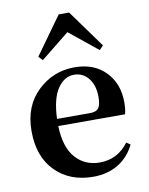

<svg xmlns="http://www.w3.org/2000/svg" viewBox="-92 -897 758 980"><g transform="rotate(-10 286.5 -407.5)"><path d="M309 -734 161 -615 141 -636 281 -831H335L476 -636L456 -615ZM180 -307H351Q384 -307 396 -324Q408 -341 408 -381Q408 -441 379 -477.5Q350 -514 304 -514Q253 -514 218.5 -462.5Q184 -411 180 -307ZM526 -270H180Q183 -160 231.5 -105Q280 -50 357 -50Q450 -50 507 -127L527 -113Q497 -51 441.5 -17.5Q386 16 312 16Q191 16 116 -59.5Q41 -135 41 -268Q41 -397 121.5 -474Q202 -551 313 -551Q414 -551 473.5 -489.5Q533 -428 533 -332Q533 -294 526 -270Z"/></g></svg>

Font: Swei Spring CJKtc
Style: Bold
Weight: 700
Version: Version 1.021